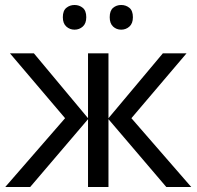

<svg xmlns="http://www.w3.org/2000/svg" viewBox="-20 -750 790 770"><path d="M728 -536 507 -276 747 0H647L415 -272V0H333V-272L101 0H1L241 -276L20 -536H116L333 -276V-536H415V-276L633 -536ZM232 -681Q232 -707 246 -718.5Q260 -730 279 -730Q298 -730 312 -718.5Q326 -707 326 -681Q326 -656 312 -643.5Q298 -631 279 -631Q260 -631 246 -643.5Q232 -656 232 -681ZM420 -681Q420 -707 433.5 -718.5Q447 -730 466 -730Q485 -730 499 -718.5Q513 -707 513 -681Q513 -656 499 -643.5Q485 -631 466 -631Q447 -631 433.5 -643.5Q420 -656 420 -681Z"/></svg>

Font: Noto Sans
Style: Regular
Weight: 400
Designer: Monotype Design Team
Foundry: Monotype Imaging Inc.
Version: Version 2.007